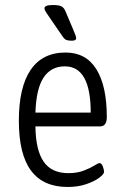

<svg xmlns="http://www.w3.org/2000/svg" viewBox="-20 -738 494 764"><path d="M249 6Q152 6 103.5 -59Q55 -124 55 -258Q55 -391 102 -460Q149 -529 241 -529Q322 -529 363.5 -462.5Q405 -396 405 -272Q405 -235 378 -235H121Q122 -141 153.5 -95Q185 -49 252 -49Q287 -49 313 -59Q339 -69 355 -79Q371 -89 376 -89Q384 -89 389 -76Q394 -63 394 -54Q394 -45 374.5 -30.5Q355 -16 322.5 -5Q290 6 249 6ZM121 -290H341Q341 -474 238 -474Q183 -474 153.5 -429.5Q124 -385 121 -290ZM266 -576Q252 -576 244 -579Q236 -582 227 -596L183 -660Q171 -678 164 -688Q157 -698 157 -705Q157 -718 190 -718Q215 -718 225 -712.5Q235 -707 241 -692L271 -621Q274 -613 278.5 -602.5Q283 -592 283 -586Q283 -576 266 -576Z"/></svg>

Font: Asap Condensed Light
Style: Regular
Weight: 300
Width: 3
Designer: Pablo Cosgaya
Foundry: Omnibus-Type
Version: Version 3.001; ttfautohint (v1.8.4.7-5d5b)